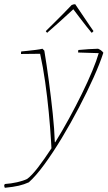

<svg xmlns="http://www.w3.org/2000/svg" viewBox="-89 -688 516 914"><path d="M-66 206Q-69 200 -69 194L-66 188Q-36 186 -7.5 179.5Q21 173 40 164Q62 148 92 109Q122 70 156 18L154 -16Q150 -83 143 -155Q136 -227 126 -298Q116 -369 102 -432L11 -431Q11 -433 11 -437Q11 -441 12 -443Q23 -444 42 -446Q61 -448 81 -450.5Q101 -453 113 -456L122 -447Q133 -381 143.5 -302.5Q154 -224 162 -148Q170 -72 172 -11H174Q207 -64 239.5 -123.5Q272 -183 300.5 -241Q329 -299 350 -349.5Q371 -400 381 -435L283 -438Q283 -440 283 -444Q283 -448 284 -450Q304 -452 333.5 -454Q363 -456 378 -456Q385 -453 391.5 -448.5Q398 -444 403 -437Q387 -387 356.5 -319Q326 -251 287 -176.5Q248 -102 205.5 -31.5Q163 39 122 95Q81 151 48 180Q26 190 0.5 196Q-25 202 -66 206ZM140 -536 136 -532Q131 -535 129 -540Q154 -565 173 -583.5Q192 -602 210.5 -621Q229 -640 252 -664Q256 -666 260.5 -667Q265 -668 269 -668L340 -563L356 -540Q355 -539 352.5 -536Q350 -533 347 -532Q338 -543 322 -563Q306 -583 289.5 -605Q273 -627 260 -644L247 -632Q219 -606 191 -581Q163 -556 140 -536Z"/></svg>

Font: Labrada Thin
Style: Italic
Weight: 100
Italic angle: -7°
Designer: Mercedes Jáuregui
Foundry: Omnibus-Type Team
Version: Version 1.000; ttfautohint (v1.8.4.7-5d5b)